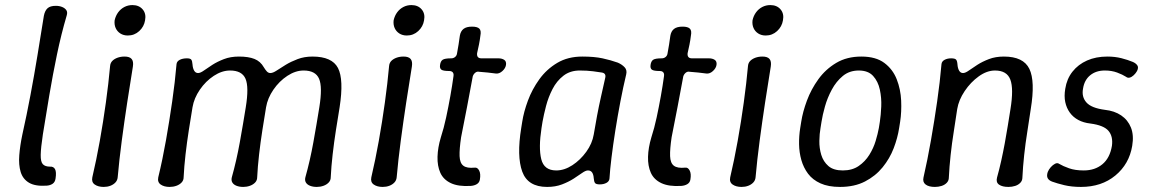

<svg xmlns="http://www.w3.org/2000/svg" viewBox="-20 -730 4529 757"><path d="M164 2Q119 5 94.5 -9.5Q70 -24 61.5 -52Q53 -80 56 -118Q59 -156 68 -199Q85 -275 100 -354.5Q115 -434 128 -513.5Q141 -593 153 -668Q157 -688 167.5 -697.5Q178 -707 200 -707Q214 -707 225 -702.5Q236 -698 241.5 -690Q247 -682 243 -669Q221 -594 204.5 -514.5Q188 -435 174.5 -355Q161 -275 149 -200Q141 -147 140.5 -119.5Q140 -92 149 -82.5Q158 -73 177 -73Q191 -74 197 -63Q203 -52 199 -26Q197 -12 187.5 -5.5Q178 1 164 2Z M389 7Q367 7 353.5 -2.5Q340 -12 344 -31Q360 -99 373.5 -174.5Q387 -250 397.5 -326Q408 -402 414 -469Q415 -482 423 -490Q431 -498 443.5 -502.5Q456 -507 471 -507Q491 -507 499 -497.5Q507 -488 504 -468Q493 -401 481.5 -325.5Q470 -250 460 -174.5Q450 -99 444 -31Q443 -19 435 -10.5Q427 -2 415 2.5Q403 7 389 7ZM484 -590Q467 -590 454.5 -598Q442 -606 436 -619.5Q430 -633 432 -650Q436 -668 446 -681.5Q456 -695 470.5 -702.5Q485 -710 502 -710Q528 -710 542.5 -693Q557 -676 552 -650Q548 -625 529 -607.5Q510 -590 484 -590Z M649 7Q627 7 613.5 -2.5Q600 -12 604 -31Q621 -101 634.5 -177.5Q648 -254 659 -330.5Q670 -407 676 -477Q677 -488 688.5 -494Q700 -500 717 -500Q730 -500 734 -495Q738 -490 739 -476Q740 -461 745.5 -451.5Q751 -442 761 -442Q770 -442 784 -452Q798 -462 817.5 -474.5Q837 -487 863 -497Q889 -507 922 -507Q960 -507 983.5 -497.5Q1007 -488 1020 -465Q1026 -455 1032 -448.5Q1038 -442 1046 -442Q1056 -442 1071 -452Q1086 -462 1106.5 -474.5Q1127 -487 1153.5 -497Q1180 -507 1212 -507Q1289 -507 1312.5 -462Q1336 -417 1319 -307Q1312 -265 1304.5 -217Q1297 -169 1291.5 -121Q1286 -73 1284 -31Q1284 -19 1276 -10.5Q1268 -2 1255.5 2.5Q1243 7 1229 7Q1214 7 1202.5 2.5Q1191 -2 1186 -10.5Q1181 -19 1184 -31Q1193 -63 1201 -98Q1209 -133 1215.5 -169Q1222 -205 1228 -240.5Q1234 -276 1239 -307Q1252 -387 1238 -419.5Q1224 -452 1177 -452Q1145 -452 1113 -431Q1081 -410 1058 -376.5Q1035 -343 1029 -307Q1022 -265 1014.5 -217Q1007 -169 1001.5 -121Q996 -73 994 -31Q994 -19 986 -10.5Q978 -2 965.5 2.5Q953 7 939 7Q924 7 912.5 2.5Q901 -2 896 -10.5Q891 -19 894 -31Q903 -63 911 -98Q919 -133 925.5 -169Q932 -205 938 -240.5Q944 -276 949 -307Q962 -387 948 -419.5Q934 -452 887 -452Q855 -452 823 -431Q791 -410 768 -376.5Q745 -343 739 -307Q732 -265 724.5 -217Q717 -169 711.5 -121Q706 -73 704 -31Q704 -19 696 -10.5Q688 -2 675.5 2.5Q663 7 649 7Z M1489 7Q1467 7 1453.5 -2.5Q1440 -12 1444 -31Q1460 -99 1473.5 -174.5Q1487 -250 1497.5 -326Q1508 -402 1514 -469Q1515 -482 1523 -490Q1531 -498 1543.5 -502.5Q1556 -507 1571 -507Q1591 -507 1599 -497.5Q1607 -488 1604 -468Q1593 -401 1581.5 -325.5Q1570 -250 1560 -174.5Q1550 -99 1544 -31Q1543 -19 1535 -10.5Q1527 -2 1515 2.5Q1503 7 1489 7ZM1584 -590Q1567 -590 1554.5 -598Q1542 -606 1536 -619.5Q1530 -633 1532 -650Q1536 -668 1546 -681.5Q1556 -695 1570.5 -702.5Q1585 -710 1602 -710Q1628 -710 1642.5 -693Q1657 -676 1652 -650Q1648 -625 1629 -607.5Q1610 -590 1584 -590Z M1836 3Q1787 6 1757.5 -8Q1728 -22 1716 -49Q1704 -76 1705 -112Q1706 -148 1718 -188Q1730 -225 1739 -267Q1748 -309 1755.5 -351Q1763 -393 1768 -430Q1769 -436 1767.5 -440.5Q1766 -445 1762 -447.5Q1758 -450 1752 -450Q1727 -450 1720 -455.5Q1713 -461 1715 -474Q1717 -489 1725.5 -494.5Q1734 -500 1759 -500Q1768 -500 1774.5 -505.5Q1781 -511 1782 -520Q1785 -537 1788 -554.5Q1791 -572 1793 -589Q1796 -607 1807.5 -616Q1819 -625 1841 -625Q1862 -625 1870 -617Q1878 -609 1874 -589Q1872 -572 1868.5 -554.5Q1865 -537 1861 -520Q1859 -500 1878 -500Q1895 -500 1912 -500Q1929 -500 1945 -500Q1959 -500 1968 -494Q1977 -488 1975 -474Q1973 -461 1961 -450Q1949 -439 1936 -440Q1920 -442 1903 -444Q1886 -446 1869 -447Q1861 -449 1854 -443.5Q1847 -438 1844 -429Q1834 -374 1821.5 -309Q1809 -244 1798 -189Q1791 -142 1792 -114.5Q1793 -87 1807 -76.5Q1821 -66 1851 -69Q1862 -71 1869 -58Q1876 -45 1872 -22Q1870 -10 1860 -4Q1850 2 1836 3Z M2137 7Q2061 7 2039 -53.5Q2017 -114 2035 -225L2039 -250Q2045 -289 2061.5 -333.5Q2078 -378 2106.5 -417.5Q2135 -457 2177 -482Q2219 -507 2276 -507Q2323 -507 2355.5 -500Q2388 -493 2416 -483Q2432 -476 2442.5 -465Q2453 -454 2449 -437Q2437 -387 2426 -329.5Q2415 -272 2406 -215Q2397 -158 2391 -109Q2385 -60 2383 -26Q2382 -15 2371 -9Q2360 -3 2345 -3Q2330 -3 2326 -8.5Q2322 -14 2321 -27Q2320 -42 2314.5 -50Q2309 -58 2298 -58Q2289 -58 2275 -48Q2261 -38 2241.5 -25.5Q2222 -13 2196 -3Q2170 7 2137 7ZM2173 -58Q2205 -58 2236.5 -78.5Q2268 -99 2291.5 -131.5Q2315 -164 2321 -200Q2327 -236 2334 -273.5Q2341 -311 2349.5 -348.5Q2358 -386 2366 -422Q2371 -441 2353 -444Q2342 -446 2318 -449Q2294 -452 2266 -452Q2228 -452 2201.5 -431.5Q2175 -411 2158.5 -379Q2142 -347 2133 -312.5Q2124 -278 2119 -250L2115 -225Q2103 -147 2114 -102.5Q2125 -58 2173 -58Z M2666 3Q2617 6 2587.5 -8Q2558 -22 2546 -49Q2534 -76 2535 -112Q2536 -148 2548 -188Q2560 -225 2569 -267Q2578 -309 2585.5 -351Q2593 -393 2598 -430Q2599 -436 2597.5 -440.5Q2596 -445 2592 -447.5Q2588 -450 2582 -450Q2557 -450 2550 -455.5Q2543 -461 2545 -474Q2547 -489 2555.5 -494.5Q2564 -500 2589 -500Q2598 -500 2604.5 -505.5Q2611 -511 2612 -520Q2615 -537 2618 -554.5Q2621 -572 2623 -589Q2626 -607 2637.5 -616Q2649 -625 2671 -625Q2692 -625 2700 -617Q2708 -609 2704 -589Q2702 -572 2698.5 -554.5Q2695 -537 2691 -520Q2689 -500 2708 -500Q2725 -500 2742 -500Q2759 -500 2775 -500Q2789 -500 2798 -494Q2807 -488 2805 -474Q2803 -461 2791 -450Q2779 -439 2766 -440Q2750 -442 2733 -444Q2716 -446 2699 -447Q2691 -449 2684 -443.5Q2677 -438 2674 -429Q2664 -374 2651.5 -309Q2639 -244 2628 -189Q2621 -142 2622 -114.5Q2623 -87 2637 -76.5Q2651 -66 2681 -69Q2692 -71 2699 -58Q2706 -45 2702 -22Q2700 -10 2690 -4Q2680 2 2666 3Z M2904 7Q2882 7 2868.5 -2.5Q2855 -12 2859 -31Q2875 -99 2888.5 -174.5Q2902 -250 2912.5 -326Q2923 -402 2929 -469Q2930 -482 2938 -490Q2946 -498 2958.5 -502.5Q2971 -507 2986 -507Q3006 -507 3014 -497.5Q3022 -488 3019 -468Q3008 -401 2996.5 -325.5Q2985 -250 2975 -174.5Q2965 -99 2959 -31Q2958 -19 2950 -10.5Q2942 -2 2930 2.5Q2918 7 2904 7ZM2999 -590Q2982 -590 2969.5 -598Q2957 -606 2951 -619.5Q2945 -633 2947 -650Q2951 -668 2961 -681.5Q2971 -695 2985.5 -702.5Q3000 -710 3017 -710Q3043 -710 3057.5 -693Q3072 -676 3067 -650Q3063 -625 3044 -607.5Q3025 -590 2999 -590Z M3525 -225Q3519 -186 3503.5 -145.5Q3488 -105 3460 -70.5Q3432 -36 3390.5 -14.5Q3349 7 3292 7Q3246 7 3215 -7Q3184 -21 3166 -45Q3148 -69 3139.5 -99Q3131 -129 3130.5 -161.5Q3130 -194 3135 -225L3139 -250Q3145 -289 3161.5 -333.5Q3178 -378 3206.5 -417.5Q3235 -457 3277 -482Q3319 -507 3376 -507Q3433 -507 3466.5 -482Q3500 -457 3515.5 -417.5Q3531 -378 3533 -333.5Q3535 -289 3529 -250ZM3449 -250Q3453 -276 3454.5 -310Q3456 -344 3449 -376.5Q3442 -409 3422.5 -430.5Q3403 -452 3366 -452Q3329 -452 3303 -430.5Q3277 -409 3259.5 -376.5Q3242 -344 3232.5 -310Q3223 -276 3219 -250L3215 -225Q3211 -203 3210.5 -174.5Q3210 -146 3218 -119.5Q3226 -93 3246 -75.5Q3266 -58 3303 -58Q3340 -58 3365.5 -75.5Q3391 -93 3407.5 -119.5Q3424 -146 3432.5 -174.5Q3441 -203 3445 -225Z M3692 -477Q3693 -488 3704 -494Q3715 -500 3730 -500Q3745 -500 3749.5 -495Q3754 -490 3755 -476Q3756 -461 3761.5 -451.5Q3767 -442 3777 -442Q3786 -442 3800 -452Q3814 -462 3833.5 -474.5Q3853 -487 3879 -497Q3905 -507 3938 -507Q4015 -507 4038.5 -458.5Q4062 -410 4044 -300Q4038 -258 4030.5 -211.5Q4023 -165 4018 -118.5Q4013 -72 4011 -30Q4011 -18 4003 -9.5Q3995 -1 3982.5 3Q3970 7 3956 7Q3932 7 3919 -2Q3906 -11 3911 -30Q3920 -62 3927.5 -96Q3935 -130 3941.5 -165Q3948 -200 3953.5 -234.5Q3959 -269 3964 -300Q3977 -380 3963.5 -416Q3950 -452 3903 -452Q3871 -452 3839 -429Q3807 -406 3783.5 -371Q3760 -336 3754 -300Q3748 -258 3740.5 -211.5Q3733 -165 3728 -118.5Q3723 -72 3721 -30Q3721 -18 3713 -9.5Q3705 -1 3692.5 3Q3680 7 3666 7Q3642 7 3629.5 -2.5Q3617 -12 3621 -30Q3637 -100 3650.5 -177Q3664 -254 3675 -330.5Q3686 -407 3692 -477Z M4242 7Q4205 7 4176 0Q4147 -7 4128 -14Q4115 -19 4110.5 -28Q4106 -37 4111 -52Q4115 -62 4123 -71Q4131 -80 4140 -84.5Q4149 -89 4156 -84Q4171 -75 4195 -66.5Q4219 -58 4253 -58Q4297 -58 4326.5 -82.5Q4356 -107 4364 -155Q4369 -192 4350.5 -214Q4332 -236 4279 -243Q4252 -246 4231.5 -257Q4211 -268 4198 -286Q4185 -304 4180 -327.5Q4175 -351 4180 -380Q4186 -419 4208.5 -447.5Q4231 -476 4266 -491.5Q4301 -507 4346 -507Q4376 -507 4401.5 -500.5Q4427 -494 4446 -486Q4458 -481 4464 -472.5Q4470 -464 4463 -450Q4458 -441 4450 -433.5Q4442 -426 4434 -424Q4426 -422 4420 -427Q4406 -436 4384.5 -444Q4363 -452 4336 -452Q4301 -452 4278 -433Q4255 -414 4250 -380Q4244 -348 4263.5 -326Q4283 -304 4336 -297Q4374 -293 4400.5 -275Q4427 -257 4439 -227Q4451 -197 4444 -155Q4432 -83 4377.5 -38Q4323 7 4242 7Z"/></svg>

Font: Winky Sans Light
Style: Italic
Weight: 300
Italic angle: -8.97852°
Designer: Simon Atzbach
Foundry: typofactur
Version: Version 1.205